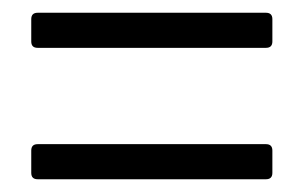

<svg xmlns="http://www.w3.org/2000/svg" viewBox="-20 -480 482 301"><path d="M29 -415V-450Q29 -460 39 -460H397Q407 -460 407 -450V-415Q407 -405 397 -405H39Q29 -405 29 -415ZM29 -209V-244Q29 -254 39 -254H397Q407 -254 407 -244V-209Q407 -199 397 -199H39Q29 -199 29 -209Z"/></svg>

Font: Barlow Condensed
Style: Regular
Weight: 400
Width: 3
Designer: Jeremy Tribby
Foundry: Tribby Type
Version: Version 1.500